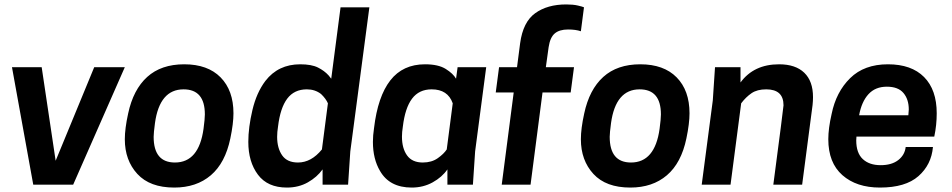

<svg xmlns="http://www.w3.org/2000/svg" viewBox="-20 -833 4292 866"><path d="M310 0H130L34 -530H168L231 -108L405 -530H543Z M769 -100Q877 -100 898 -252Q904 -297 904 -317Q904 -430 808 -430Q700 -430 679 -278Q673 -233 673 -216Q673 -100 769 -100ZM766 13Q656 13 599.5 -48.5Q543 -110 543 -205Q543 -253 558 -321Q581 -429 644 -486Q707 -543 811 -543Q917 -543 975 -484Q1033 -425 1033 -322Q1033 -276 1019 -209Q996 -98 931 -42.5Q866 13 766 13Z M1274 13Q1187 13 1143.5 -45Q1100 -103 1100 -193Q1100 -258 1118.5 -336.5Q1137 -415 1177 -468Q1235 -543 1334 -543Q1385 -543 1414 -528.5Q1443 -514 1462 -493L1474 -478L1516 -800H1646L1560 -150L1550 0H1435V-69Q1410 -34 1368.5 -10.5Q1327 13 1274 13ZM1324 -100Q1384 -100 1432 -159L1459 -367Q1450 -388 1428 -409Q1401 -430 1364 -430Q1307 -430 1275.5 -388Q1244 -346 1234 -262Q1230 -237 1230 -216Q1230 -165 1252.5 -132.5Q1275 -100 1324 -100Z M2173 -530H2044ZM1837 13Q1737 13 1694 -62Q1662 -116 1662 -193Q1662 -222 1667 -255Q1684 -398 1740.5 -470.5Q1797 -543 1897 -543Q1957 -543 1990.5 -522Q2024 -501 2037 -478L2044 -530H2173L2123 -150L2113 0H1998V-69Q1974 -34 1931.5 -10.5Q1889 13 1837 13ZM1887 -100Q1927 -100 1954.5 -119.5Q1982 -139 1995 -159L2022 -367Q2000 -430 1927 -430Q1870 -430 1838.5 -388Q1807 -346 1797 -262Q1793 -237 1793 -217Q1793 -164 1816 -132Q1839 -100 1887 -100Z M2373 0H2243L2297 -416H2216L2231 -530H2312L2326 -638Q2339 -734 2394 -773.5Q2449 -813 2534 -813Q2565 -813 2586.5 -808Q2608 -803 2614 -800L2600 -692Q2577 -700 2542 -700Q2503 -700 2482 -682Q2461 -664 2454.5 -620Q2448 -576 2442 -530H2569L2554 -416H2427Z M2826 -100Q2934 -100 2955 -252Q2961 -297 2961 -317Q2961 -430 2865 -430Q2757 -430 2736 -278Q2730 -233 2730 -216Q2730 -100 2826 -100ZM2823 13Q2713 13 2656.5 -48.5Q2600 -110 2600 -205Q2600 -253 2615 -321Q2638 -429 2701 -486Q2764 -543 2868 -543Q2974 -543 3032 -484Q3090 -425 3090 -322Q3090 -276 3076 -209Q3053 -98 2988 -42.5Q2923 13 2823 13Z M3598 0H3468Q3513 -342 3514 -358Q3514 -430 3436 -430Q3395 -430 3369.5 -412.5Q3344 -395 3323 -367L3275 0H3145L3195 -380L3205 -530H3320V-461Q3380 -543 3494 -543Q3568 -543 3607.5 -505Q3647 -467 3647 -395Q3647 -378 3645 -359Z M3949 13Q3843 13 3779.5 -43Q3716 -99 3716 -205Q3716 -254 3731 -319Q3751 -418 3814.5 -480.5Q3878 -543 3985 -543Q4091 -543 4148 -485.5Q4205 -428 4205 -322Q4205 -269 4194 -217H3843L3842 -200Q3842 -143 3871.5 -115.5Q3901 -88 3952 -88Q4002 -88 4031.5 -111Q4061 -134 4065 -170H4188Q4181 -90 4122.5 -38.5Q4064 13 3949 13ZM4077 -313 4079 -339Q4079 -385 4055 -413.5Q4031 -442 3980 -442Q3928 -442 3897 -408Q3866 -374 3855 -313Z"/></svg>

Font: Tanohe Sans SemiBold
Style: Italic
Weight: 600
Designer: Village Type and Design LLC & Cristiano Sobral
Foundry: Cooper Hewitt Smithsonian Design Museum
Version: Version 1.00;September 29, 2021;FontCreator 13.0.0.2655 64-b